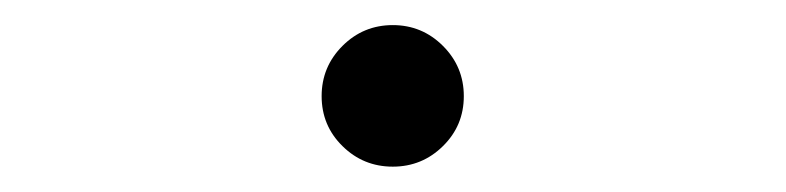

<svg xmlns="http://www.w3.org/2000/svg" viewBox="-20 -123 626 153"><path d="M293 9.8Q269.5 9.8 252.9 -6.6Q236.3 -22.9 236.3 -46.4Q236.3 -69.8 252.9 -86.4Q269.5 -103 293 -103Q316.4 -103 333 -86.4Q349.6 -69.8 349.6 -46.4Q349.6 -22.9 333 -6.6Q316.4 9.8 293 9.8Z"/></svg>

Font: CaskaydiaCove NFP Light
Style: Regular
Weight: 300
Designer: Aaron Bell
Foundry: Saja Typeworks
Version: Version 2111.001; VTT 6.35;Nerd Fonts 3.1.1